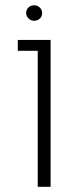

<svg xmlns="http://www.w3.org/2000/svg" viewBox="-20 -723 307 743"><path d="M126 0V-526.4H48.8V-568.4H175.8V0ZM111.8 -642.6Q98.6 -642.6 89.8 -652.1Q81.1 -661.6 81.1 -672.4Q81.1 -685.1 89.8 -693.8Q98.6 -702.6 111.8 -702.6Q125 -702.6 134 -693.8Q143.1 -685.1 143.1 -672.4Q143.1 -659.7 134 -651.1Q125 -642.6 111.8 -642.6Z"/></svg>

Font: Heebo ExtraLight
Style: Regular
Weight: 250
Designer: Oded Ezer
Foundry: Ezer Type House
Version: Version 3.100